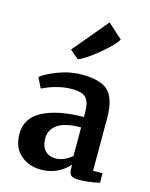

<svg xmlns="http://www.w3.org/2000/svg" viewBox="-104 -727 626 802"><g transform="rotate(15 209.0 -326.0)"><path d="M26 -114Q26 -183 91.5 -216.5Q157 -250 268 -251V-269Q268 -314 252 -332.5Q236 -351 190 -351Q129 -351 63 -319L41 -363Q60 -380 111 -400Q162 -420 215 -420Q298 -420 330.5 -386.5Q363 -353 363 -272V-44H404V-3Q354 8 315 8Q291 8 281.5 0.5Q272 -7 272 -31V-46Q223 8 151 8Q98 8 62 -23.5Q26 -55 26 -114ZM198 -53Q232 -53 268 -82V-206Q199 -206 167 -183.5Q135 -161 135 -125Q135 -89 152 -71Q169 -53 198 -53ZM181 -477 143 -509 269 -660H270L333 -603Q316 -575 263 -531.5Q210 -488 181 -477Z"/></g></svg>

Font: Aikya SemiBold
Style: Regular
Weight: 600
Designer: Neelakash Kshetrimayum (Latin subset based on Merriweather by Eben Sorkin)
Foundry: Brand New Type
Version: Version 1.00 b005